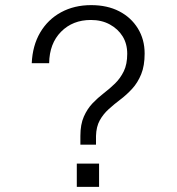

<svg xmlns="http://www.w3.org/2000/svg" viewBox="-20 -730 690 750"><path d="M294 -165V-199Q294 -244 307.5 -274.5Q321 -305 341.5 -326.5Q362 -348 385.5 -366Q409 -384 429.5 -404Q450 -424 463.5 -451.5Q477 -479 477 -520Q477 -559 459 -588Q441 -617 409 -634.5Q377 -652 335 -652Q264 -652 218.5 -606Q173 -560 172 -483H104Q107 -552 137 -603Q167 -654 218.5 -682Q270 -710 336 -710Q399 -710 445.5 -686Q492 -662 518.5 -619Q545 -576 545 -521Q545 -473 531.5 -440Q518 -407 496.5 -383.5Q475 -360 450.5 -341.5Q426 -323 404.5 -303.5Q383 -284 369.5 -259.5Q356 -235 355 -199V-165ZM280 0V-91H367V0Z"/></svg>

Font: Azeret Mono ExtraLight
Style: Regular
Weight: 250
Designer: Martin Vácha
Foundry: Displaay
Version: Version 1.002